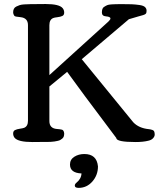

<svg xmlns="http://www.w3.org/2000/svg" viewBox="-20 -706 804 955"><path d="M385.3 156.7Q328.1 154.3 328.1 112.3Q328.1 87.4 349.6 73.7Q371.1 60.1 399.4 60.1Q461.4 60.1 467.3 121.6Q467.3 165 439.5 196.8Q411.6 228.5 371.1 228.5Q352.1 228.5 352.1 217.3Q352.1 209.5 359.4 203.6Q384.3 183.6 385.3 156.7ZM192.4 0 141.6 0.5Q70.3 0.5 52.7 -20.5Q45.4 -29.8 45.4 -42Q45.4 -54.2 54.4 -58.8Q63.5 -63.5 78.9 -65.7Q94.2 -67.9 100.1 -70.3Q119.1 -78.1 119.1 -105V-581.1Q119.1 -616.7 82 -620.6Q54.2 -623 51.8 -627Q45.4 -635.7 45.4 -645.3Q45.4 -654.8 49.1 -662.1Q52.7 -669.4 61.3 -673.6Q69.8 -677.7 77.6 -680.4Q85.4 -683.1 99.6 -684.1Q121.6 -685.5 135.7 -685.5H151.4L207 -686Q275.4 -686 292 -665Q299.3 -655.8 299.3 -643.3Q299.3 -630.9 289.8 -626.5Q280.3 -622.1 265.1 -620.4Q250 -618.7 244.6 -616.2Q225.6 -608.4 225.6 -580.6V-332.5Q383.8 -475.1 519 -598.6Q529.3 -608.4 529.3 -613.8Q529.3 -619.1 522.7 -621.6Q516.1 -624 507.8 -624.5Q486.8 -626 486.8 -643.6Q486.8 -664.6 496.8 -671.1Q506.8 -677.7 513.4 -680.4Q520 -683.1 533.2 -684.1Q552.2 -685.5 584.7 -685.5Q617.2 -685.5 634.8 -684.8Q652.3 -684.1 673.1 -681.2Q693.8 -678.2 701.4 -670.7Q709 -663.1 709 -653.6Q709 -644 707 -640.4Q705.1 -636.7 700.4 -634.3Q695.8 -631.8 691.9 -630.9Q686 -628.9 668.9 -624.5L621.1 -610.4Q420.9 -439.9 386.7 -411.6L642.6 -98.1Q670.4 -68.4 720.7 -63.5Q725.6 -63 727.3 -62.5Q729 -62 733.2 -61Q737.3 -60.1 738.8 -59.3Q740.2 -58.6 742.9 -56.9Q745.6 -55.2 746.6 -52.7Q749.5 -46.4 749.5 -36.9Q749.5 -27.3 741.2 -18.3Q732.9 -9.3 717.3 -5.9Q691.4 0.5 654.3 0.5Q558.6 0.5 558.6 -19.5Q369.1 -271 314 -348.6L225.6 -275.9V-104Q225.6 -67.4 262.7 -64.5Q272.5 -63.5 276.1 -63.2Q279.8 -63 285.9 -61.5Q292 -60.1 293.9 -57.6Q299.3 -50.8 299.3 -42Q299.3 -33.2 297.1 -27.1Q294.9 -21 289.8 -16.8Q284.7 -12.7 279.8 -9.8Q274.9 -6.8 265.9 -5.1Q256.8 -3.4 250.5 -2.2Q244.1 -1 232.7 -0.5Q221.2 0 214.8 0Q203.6 0 192.4 0Z"/></svg>

Font: Corben
Style: Regular
Weight: 400
Designer: vernon adams
Foundry: vernon adams
Version: Version 1.101